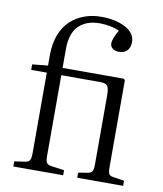

<svg xmlns="http://www.w3.org/2000/svg" viewBox="-86 -852 784 923"><g transform="rotate(10 305.5 -391.0)"><path d="M42 0V-24.9L91.8 -32.2Q109.9 -34.7 116 -43.9Q122.1 -53.2 122.1 -81.1V-472.2H45.9V-499L122.1 -506.8V-558.1Q122.1 -614.3 138.9 -657.7Q155.8 -701.2 185.3 -728Q214.8 -754.9 252.7 -768.6Q290.5 -782.2 334 -782.2Q404.8 -782.2 452.4 -756.8Q500 -731.4 500 -688Q500 -662.1 486.1 -646.5Q472.2 -630.9 446.8 -630.9Q426.8 -630.9 414.8 -640.4Q402.8 -649.9 402.8 -665Q402.8 -687 428.2 -731Q386.2 -750 332 -750Q267.6 -750 230.2 -713.6Q192.9 -677.2 192.9 -599.1V-507.8H488.8L498 -502.9V-77.1Q498 -52.7 503.2 -43.9Q508.3 -35.2 524.9 -33.2L578.1 -24.9V0H354V-24.9L398.9 -32.2Q416 -35.2 421.4 -44.2Q426.8 -53.2 426.8 -80.1V-414.1Q426.8 -448.7 418.5 -460.4Q410.2 -472.2 383.8 -472.2H192.9V-78.1Q192.9 -53.7 198.7 -44.9Q204.6 -36.1 222.2 -33.2L285.2 -24.9V0Z"/></g></svg>

Font: Literata Light
Style: Regular
Weight: 300
Designer: Latin by Veronika Burian and Jose Scaglione. Greek by Irene Vlachou. Cyrillic by Vera Evstafieva.
Foundry: TypeTogether
Version: Version 3.021